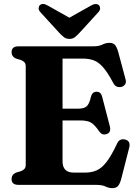

<svg xmlns="http://www.w3.org/2000/svg" viewBox="-20 -934 692 970"><path d="M38.5 -670.5Q38.5 -700 73.5 -700H451.5Q480.5 -700 497.5 -708.8Q514.5 -717.5 533 -717.5Q551.5 -717.5 560.8 -707Q570 -696.5 577 -672.5L614.5 -532.5Q618.5 -518 612.2 -508.2Q606 -498.5 593.5 -495Q580.5 -492 569.5 -496.8Q558.5 -501.5 551 -517Q523.5 -568.5 500.5 -594.5Q477.5 -620.5 453.5 -629.2Q429.5 -638 399 -638H296V-385H375Q406 -385 419 -398Q432 -411 439.5 -445.5Q446 -470 467.5 -470.5Q489.5 -471 496 -445.5L535 -295.5Q542.5 -264.5 518.5 -256.5Q496 -249 481 -270.5Q458.5 -303.5 440 -314.5Q421.5 -325.5 385.5 -325.5H296V-119Q296 -62 352.5 -62H409.5Q442.5 -62 468.2 -73.2Q494 -84.5 518.2 -115.8Q542.5 -147 571 -207.5Q582.5 -235 610.5 -229.5Q642 -222.5 632.5 -187L592 -28.5Q585.5 -5 576 5.8Q566.5 16.5 547.5 16.5Q530 16.5 512.8 8.2Q495.5 0 466 0H73.5Q38.5 0 38.5 -29.5Q38.5 -52 61 -62L85 -69Q97 -73.5 103.5 -80.8Q110 -88 110 -101.5V-598.5Q110 -612 103.5 -619.2Q97 -626.5 85 -631L61 -638Q38.5 -648 38.5 -670.5ZM382 -768.5Q369 -754.5 358 -746Q347 -737.5 330.5 -737.5Q314 -737.5 303.2 -746Q292.5 -754.5 279 -768.5L184.5 -872Q174.5 -883 175.2 -892.8Q176 -902.5 181.5 -908Q196.5 -921 222 -905.5L330.5 -844.5L439 -905.5Q464.5 -920.5 479.5 -908Q485 -902.5 485.8 -892.8Q486.5 -883 476.5 -872Z"/></svg>

Font: Fraunces 72pt S050
Style: Bold
Weight: 700
Version: Version 1.000; ttfautohint (v1.8.3)